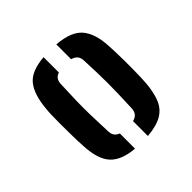

<svg xmlns="http://www.w3.org/2000/svg" viewBox="-123 -912 638 638"><g transform="rotate(-45 196.0 -593.0)"><path d="M49 -504Q48 -514.5 47.5 -532.2Q47 -550 46.8 -571Q46.5 -592 46.5 -613.2Q46.5 -634.5 47 -652.5Q47.5 -670.5 49 -682Q54.5 -743 78.8 -772.8Q103 -802.5 164 -807.5V-735.5Q153 -732 147.5 -724.2Q142 -716.5 141.5 -704Q139.5 -661 138.8 -628.2Q138 -595.5 138.8 -561.8Q139.5 -528 141.5 -481.5Q142 -468.5 147.5 -460.8Q153 -453 164 -449V-377.5Q105 -382.5 78.5 -411.5Q52 -440.5 49 -504ZM224 -377V-447Q238 -450.5 244.2 -459Q250.5 -467.5 251 -482Q252.5 -516.5 253.2 -544.2Q254 -572 254 -597Q254 -622 253.2 -648Q252.5 -674 251 -704.5Q250.5 -718.5 244 -726.2Q237.5 -734 224 -738V-807.5Q288.5 -802.5 314.5 -772Q340.5 -741.5 343.5 -682Q344.5 -670 345 -651.5Q345.5 -633 345.8 -611.5Q346 -590 345.8 -569Q345.5 -548 345 -530.8Q344.5 -513.5 343.5 -504Q340 -464 328.8 -437Q317.5 -410 293 -395.5Q268.5 -381 224 -377Z"/></g></svg>

Font: Big Shoulders Stencil Text Thin
Style: Bold
Weight: 700
Version: Version 2.001